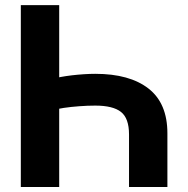

<svg xmlns="http://www.w3.org/2000/svg" viewBox="-20 -748 753 768"><path d="M649.6 0H496.1V-210.2Q496.1 -274.8 464 -300.2Q431.9 -325.6 361.1 -325.6Q330.5 -325.6 297.3 -323.1Q264.2 -320.7 235.7 -316.5Q207.3 -312.2 189.8 -306.8V-432.2Q202.9 -436.3 223 -440.1Q243.2 -443.8 267.1 -446.7Q291.1 -449.5 315.4 -451.1Q339.7 -452.7 361.1 -452.7Q498.4 -452.7 574 -393.8Q649.6 -334.9 649.6 -214.8ZM216.8 0H63.3V-727.5H216.8Z"/></svg>

Font: GitLab Sans
Style: Regular
Weight: 400
Designer: Rasmus Andersson
Foundry: Modifications by GitLab B.V., manufactured by rsms
Version: Version 4.000;git-c8fb6b7